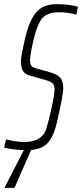

<svg xmlns="http://www.w3.org/2000/svg" viewBox="-38 -716 396 926"><path d="M157 -616Q137 -582 122 -516.5Q107 -451 107 -425Q107 -405 113.5 -398Q120 -391 137 -386L208 -366Q238 -357 252.5 -341.5Q267 -326 267 -288Q267 -260 239 -136Q223 -62 195 -29.5Q167 3 112 7L32 190H-15L-14 185L77 8Q22 6 -18 -4L-9 -44Q9 -39 34 -35Q59 -31 77 -31Q169 -31 187 -101Q197 -134 211 -196.5Q225 -259 225 -284Q225 -306 215 -315Q205 -324 178 -331L101 -353Q82 -359 72.5 -374.5Q63 -390 63 -418Q63 -433 67.5 -457.5Q72 -482 78 -509Q98 -605 131.5 -650.5Q165 -696 235 -696Q269 -696 297.5 -692Q326 -688 338 -683L330 -645Q317 -650 292.5 -653.5Q268 -657 248 -657Q212 -657 190.5 -646.5Q169 -636 157 -616Z"/></svg>

Font: Saira Ultra Condensed ExLight
Style: Italic
Weight: 200
Width: 1
Italic angle: -12°
Designer: Hector Gatti with collaboration of the Omnibus-Type team
Foundry: Omnibus-Type
Version: Version 1.001; ttfautohint (v1.8)